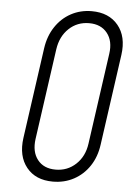

<svg xmlns="http://www.w3.org/2000/svg" viewBox="-55 -809 624 867"><g transform="rotate(5 257.0 -375.0)"><path d="M217 16Q139 16 97.8 -35Q56.5 -86 68 -169L126 -581Q134 -636.5 161.8 -678.2Q189.5 -720 232 -743Q274.5 -766 326 -766Q404 -766 445.8 -715.2Q487.5 -664.5 476 -581L418 -169Q410.5 -113.5 382.8 -71.8Q355 -30 312.2 -7Q269.5 16 217 16ZM225 -39Q278.5 -39 316.8 -74.8Q355 -110.5 363 -169L421 -581Q429.5 -639.5 401 -675.2Q372.5 -711 319 -711Q265 -711 227.2 -675.2Q189.5 -639.5 181 -581L123 -169Q115 -110.5 143 -74.8Q171 -39 225 -39Z"/></g></svg>

Font: Mohave Light
Style: Italic
Weight: 300
Italic angle: -8°
Designer: Gumpita Rahayu
Foundry: Tokotype
Version: Version 2.003